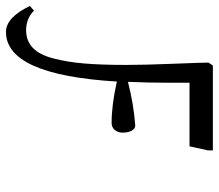

<svg xmlns="http://www.w3.org/2000/svg" viewBox="-298 -446 749 658"><g transform="rotate(90 77.0 -116.5)"><path d="M31 -391V-313Q31 -252 28 -180Q106 -200 178 -205Q188 -205 195 -193.5Q202 -182 202 -161Q202 -146 193 -135Q184 -124 169 -124Q107 -124 27 -142Q4 238 -143 238Q-193 238 -232 156L-216 142Q-189 169 -149 169Q-113 169 -89 146.5Q-65 124 -52.5 76.5Q-40 29 -35 -29.5Q-30 -88 -30 -174Q-30 -236 -34 -335.5Q-38 -435 -38 -456L-28 -471H263V-455L249 -391Z"/></g></svg>

Font: myMathFont
Style: Regular
Weight: 400
Designer: Ross Mills, John Hudson & Paul Hanslow, Tiro Typeworks Ltd; with prior portions MicroPress Inc., and Coen Hoffman. Math 
Foundry: Tiro Typeworks Ltd
Version: Version 2.13 b171